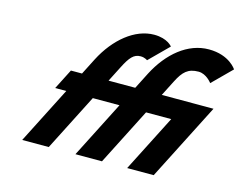

<svg xmlns="http://www.w3.org/2000/svg" viewBox="-115 -1056 1554 1237"><g transform="rotate(15 662.0 -437.5)"><path d="M823 0H1000L1261.4 -513H916.4L969.4 -617C1005.6 -688 1037.3 -719 1107.3 -719C1160.3 -719 1197.9 -667 1197.9 -667L1323.5 -792C1323.5 -792 1272.8 -875 1134.8 -875C994.8 -875 872.4 -772 794.9 -622L739.4 -513H561.4L614.4 -617C650.6 -688 675.8 -718 720.8 -718C749.8 -718 766.7 -704 766.7 -704L892.4 -829C892.4 -829 859.8 -875 769.8 -875C641.8 -875 517.4 -772 439.9 -622L384.4 -513H310.4L241.6 -378H315.6L123 0H300L492.6 -378H670.6L478 0H655L847.6 -378H1015.6Z"/></g></svg>

Font: Poland Can Into
Style: Bold
Weight: 700
Foundry: Cannot Into Space Fonts
Version: Version 0.99